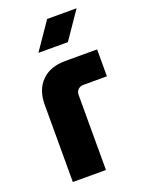

<svg xmlns="http://www.w3.org/2000/svg" viewBox="-137 -779 636 845"><g transform="rotate(-20 181.5 -356.5)"><path d="M54 0V-362Q54 -432 94 -472Q134 -512 205 -512H354V-386H243Q229 -386 219 -376.5Q209 -367 209 -352V0ZM106 -586 193 -713H331L244 -586Z"/></g></svg>

Font: MuseoModerno Thin
Style: Bold
Weight: 700
Version: Version 1.003